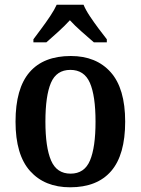

<svg xmlns="http://www.w3.org/2000/svg" viewBox="-20 -786 599 816"><path d="M278 10Q170 10 108 -59Q46 -128 46 -269Q46 -410 105.5 -479Q165 -548 281 -548Q389 -548 450.5 -479Q512 -410 512 -269Q512 -128 452.5 -59Q393 10 278 10ZM280 -48Q339 -48 362.5 -104Q386 -160 386 -269Q386 -379 362 -434Q338 -489 279 -489Q220 -489 196.5 -434Q173 -379 173 -269Q173 -160 197 -104Q221 -48 280 -48ZM122 -619Q136 -638 155.5 -664Q175 -690 193 -717Q211 -744 221 -766H335Q344 -744 362 -717Q380 -690 399.5 -664Q419 -638 434 -619V-606H379Q357 -625 327.5 -651Q298 -677 277 -700Q256 -677 227.5 -651Q199 -625 177 -606H122Z"/></svg>

Font: Noto Serif SemiCondensed SemiBold
Style: Regular
Weight: 600
Width: 4
Designer: Monotype Design Team
Foundry: Monotype Imaging Inc.
Version: Version 2.013; ttfautohint (v1.8.4.7-5d5b)